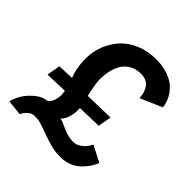

<svg xmlns="http://www.w3.org/2000/svg" viewBox="-184 -810 960 960"><g transform="rotate(45 296.0 -330.5)"><path d="M386.5 12Q348 12 316.5 3.2Q285 -5.5 258 -15.5Q231 -25.5 205 -34.2Q179 -43 151 -43Q136 -43 124.8 -36Q113.5 -29 105.2 -19.2Q97 -9.5 90.5 4L9 -5Q12 -22 23.5 -45Q35 -68 53 -88Q98 -138.5 141.5 -141Q168 -159.5 171 -209Q170 -227.5 168 -238.5L49.5 -234.5L61.5 -305.5L148 -309.5Q142.5 -321.5 137.8 -339.2Q133 -357 130 -378.5Q127 -400 127 -424Q127 -493 158.5 -549.5Q199.5 -626.5 283 -657Q326 -673 380 -673Q415 -673 441.5 -666.5Q468 -660 488 -650Q508 -640 522 -626.8Q536 -613.5 545.5 -600Q568 -567 573.5 -526.5L457 -476Q457 -501.5 448 -522.5Q430.5 -568 377 -568Q328 -568 296.5 -538.5Q265 -509 255 -453.5Q250 -428 250.5 -405.5Q250.5 -386.5 253.5 -368Q260 -328 267 -301.5L424 -305.5L411 -234.5L282.5 -230.5V-209.5Q282.5 -196.5 279 -181Q273.5 -155.5 264 -141.5Q259 -133.5 255 -129.5Q251 -125.5 249.5 -125.5Q257.5 -124.5 271.5 -118.8Q285.5 -113 300.8 -105.8Q316 -98.5 335.5 -92.8Q355 -87 375 -87Q396.5 -87 412.8 -97Q429 -107 440 -119.5Q451 -132 459 -149.5L545 -105Q532 -72 509.5 -46.5Q461.5 12 386.5 12Z"/></g></svg>

Font: Lucymar Sans SemiBold
Style: Italic
Weight: 600
Italic angle: -10°
Foundry: The League of Moveable Type (original font) / Main changes by Cristiano Sobral with portions from Mirco Monsees
Version: Version 2.00;August 30, 2020;FontCreator 13.0.0.2681 64-bit